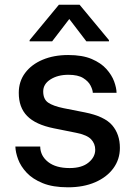

<svg xmlns="http://www.w3.org/2000/svg" viewBox="-20 -787 576 818"><path d="M476.6 -391.7H375.4Q375 -404.1 365.9 -422.2Q356.9 -440.3 334.5 -454.4Q312.1 -468.4 271.3 -468.4Q226.2 -468.4 195.1 -448.7Q164.1 -429 164.1 -397.4Q164.1 -364.3 185.2 -349.8Q206.3 -335.2 251.4 -326L341.6 -308.2Q425.4 -291.5 458.1 -253.2Q490.8 -214.8 490.8 -157Q490.8 -108 462.9 -70Q435 -32 385.3 -10.5Q335.6 11 269.5 11Q205.3 11 162.1 -6.6Q119 -24.1 93.6 -51.3Q68.2 -78.5 57.2 -108.3Q46.2 -138.1 45.5 -162.6H151.3Q152 -122.9 185 -96.9Q218 -71 276.6 -71Q328.8 -71 357.2 -94.5Q385.7 -117.9 385.7 -149.1Q385.7 -174.7 368.3 -193.4Q350.9 -212 304.7 -221.2L209.2 -240.4Q131.7 -256 95.7 -292.8Q59.7 -329.5 60 -391.7Q60 -440 87 -476.2Q114 -512.4 161.6 -532.5Q209.2 -552.6 270.6 -552.6Q331 -552.6 370.6 -535.7Q410.2 -518.8 433.2 -493.1Q456.3 -467.3 466.3 -440Q476.2 -412.6 476.6 -391.7ZM202.1 -610.8H106.2V-616.1L230.8 -766.7H319.2L444.2 -616.1V-610.8H348L275.2 -706Z"/></svg>

Font: Inter Zeller Medium
Style: Regular
Weight: 500
Designer: Rasmus Andersson; Joe Bland
Foundry: zeller
Version: Version 3.015;git-dec3a8cb1